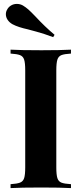

<svg xmlns="http://www.w3.org/2000/svg" viewBox="-20 -962 416 982"><path d="M343 -688Q309 -686 294 -680Q279 -674 273.5 -657Q268 -640 268 -602V-106Q268 -68 273.5 -51Q279 -34 294 -28Q309 -22 343 -20V0Q289 -3 192 -3Q85 -3 34 0V-20Q67 -22 82.5 -28Q98 -34 103.5 -51Q109 -68 109 -106V-602Q109 -640 103.5 -657Q98 -674 82.5 -680Q67 -686 34 -688V-708Q85 -705 192 -705Q289 -705 343 -708ZM160 -879Q210 -825 259 -784L252 -772Q204 -790 166.5 -800Q129 -810 122 -812Q99 -817 79 -823.5Q59 -830 44 -838Q28 -847 19 -860.5Q10 -874 10 -889Q10 -902 16 -912Q23 -926 36.5 -934Q50 -942 66 -942Q83 -942 97 -934Q112 -925 125 -913.5Q138 -902 160 -879Z"/></svg>

Font: Playfair Display SC
Style: Bold
Weight: 700
Designer: Claus Eggers Sørensen
Foundry: Claus Eggers Sørensen
Version: Version 1.200; ttfautohint (v1.6)